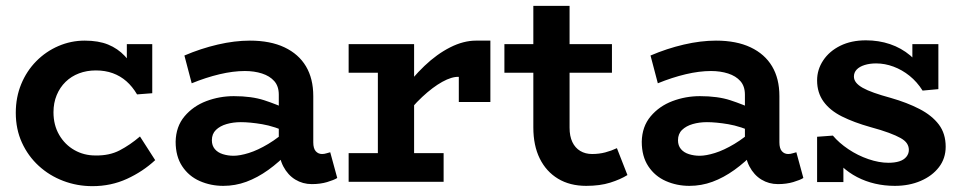

<svg xmlns="http://www.w3.org/2000/svg" viewBox="-20 -622 3304 657"><path d="M296 15Q244 15 196.5 -3Q149 -21 112.5 -54.5Q76 -88 55 -134Q34 -180 34 -236Q34 -289 52.5 -334Q71 -379 104 -412.5Q137 -446 180 -464.5Q223 -483 270 -483Q317 -483 350 -469.5Q383 -456 407 -430.5Q431 -405 451 -369L414 -376V-471H501V-303L449 -299Q433 -326 412.5 -344Q392 -362 366 -371.5Q340 -381 308 -381Q277 -381 250.5 -371Q224 -361 204.5 -342Q185 -323 174 -296.5Q163 -270 163 -238Q163 -194 182.5 -160.5Q202 -127 234.5 -108.5Q267 -90 306 -90Q354 -89 389.5 -107.5Q425 -126 459 -155L511 -74Q469 -35 414.5 -10Q360 15 296 15Z M1047 8Q1016 8 990.5 -7.5Q965 -23 949.5 -52.5Q934 -82 934 -124V-298Q934 -327 918.5 -344.5Q903 -362 876.5 -370.5Q850 -379 818 -379Q778 -379 731.5 -368Q685 -357 636 -337L611 -432Q667 -456 725 -469.5Q783 -483 835 -483Q905 -483 953.5 -460Q1002 -437 1027 -395Q1052 -353 1052 -293V-135Q1052 -114 1060.5 -104.5Q1069 -95 1082 -95Q1090 -95 1097.5 -97.5Q1105 -100 1110 -101L1134 -13Q1123 -6 1099.5 1Q1076 8 1047 8ZM744 14Q701 14 663.5 -2.5Q626 -19 603.5 -53Q581 -87 581 -137Q582 -189 611.5 -224Q641 -259 686 -276Q731 -293 780 -293Q841 -293 884 -279Q927 -265 972 -244V-166Q919 -190 877 -197Q835 -204 804 -204Q778 -204 755.5 -197.5Q733 -191 719 -177.5Q705 -164 705 -142Q705 -124 715 -112Q725 -100 742.5 -94.5Q760 -89 779 -89Q801 -89 831.5 -98.5Q862 -108 898 -129.5Q934 -151 972 -186L969 -103Q935 -67 898 -40.5Q861 -14 823 0Q785 14 744 14Z M1354 -209V-305Q1390 -356 1432.5 -396.5Q1475 -437 1520.5 -460Q1566 -483 1609 -483H1658V-273H1550V-359Q1526 -360 1493.5 -342Q1461 -324 1425 -290.5Q1389 -257 1354 -209ZM1173 0V-98H1498V0ZM1273 -31V-471H1397V-31ZM1173 -373V-471H1389V-373Z M1986 14Q1930 14 1889.5 -10.5Q1849 -35 1827 -79.5Q1805 -124 1805 -186V-602H1929V-185Q1929 -156 1938.5 -136Q1948 -116 1965.5 -105.5Q1983 -95 2006 -95Q2030 -95 2051 -100.5Q2072 -106 2091 -115L2127 -23Q2103 -8 2068 3Q2033 14 1986 14ZM1706 -373V-471H2074V-373Z M2642 8Q2611 8 2585.5 -7.5Q2560 -23 2544.5 -52.5Q2529 -82 2529 -124V-298Q2529 -327 2513.5 -344.5Q2498 -362 2471.5 -370.5Q2445 -379 2413 -379Q2373 -379 2326.5 -368Q2280 -357 2231 -337L2206 -432Q2262 -456 2320 -469.5Q2378 -483 2430 -483Q2500 -483 2548.5 -460Q2597 -437 2622 -395Q2647 -353 2647 -293V-135Q2647 -114 2655.5 -104.5Q2664 -95 2677 -95Q2685 -95 2692.5 -97.5Q2700 -100 2705 -101L2729 -13Q2718 -6 2694.5 1Q2671 8 2642 8ZM2339 14Q2296 14 2258.5 -2.5Q2221 -19 2198.5 -53Q2176 -87 2176 -137Q2177 -189 2206.5 -224Q2236 -259 2281 -276Q2326 -293 2375 -293Q2436 -293 2479 -279Q2522 -265 2567 -244V-166Q2514 -190 2472 -197Q2430 -204 2399 -204Q2373 -204 2350.5 -197.5Q2328 -191 2314 -177.5Q2300 -164 2300 -142Q2300 -124 2310 -112Q2320 -100 2337.5 -94.5Q2355 -89 2374 -89Q2396 -89 2426.5 -98.5Q2457 -108 2493 -129.5Q2529 -151 2567 -186L2564 -103Q2530 -67 2493 -40.5Q2456 -14 2418 0Q2380 14 2339 14Z M3042 14Q3007 14 2974.5 6.5Q2942 -1 2913 -16Q2884 -31 2860 -53.5Q2836 -76 2818 -105L2866 -106V1H2776V-154L2830 -158Q2851 -133 2883 -111.5Q2915 -90 2951.5 -77.5Q2988 -65 3020 -65Q3042 -65 3057.5 -70Q3073 -75 3081.5 -85.5Q3090 -96 3090 -109Q3090 -121 3083.5 -131Q3077 -141 3062 -149.5Q3047 -158 3021.5 -167.5Q2996 -177 2959 -187Q2902 -203 2861 -223.5Q2820 -244 2798 -274.5Q2776 -305 2776 -347Q2776 -384 2797 -415.5Q2818 -447 2855.5 -465.5Q2893 -484 2943 -484Q2987 -484 3025.5 -471Q3064 -458 3095 -432Q3126 -406 3147 -367L3102 -365V-471H3191V-317L3137 -312Q3118 -342 3092.5 -362.5Q3067 -383 3037.5 -394Q3008 -405 2978 -405Q2956 -405 2938.5 -399.5Q2921 -394 2911.5 -384Q2902 -374 2902 -360Q2902 -349 2909.5 -339.5Q2917 -330 2932 -321.5Q2947 -313 2971 -304.5Q2995 -296 3028 -287Q3084 -271 3126.5 -249Q3169 -227 3192.5 -196Q3216 -165 3216 -120Q3216 -80 3193 -50Q3170 -20 3130.5 -3Q3091 14 3042 14Z"/></svg>

Font: BioRhyme
Style: Bold
Weight: 700
Designer: Aoife Mooney
Foundry: Aoife Mooney Type
Version: Version 1.600;gftools[0.9.33]